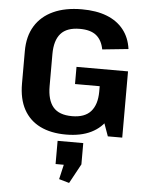

<svg xmlns="http://www.w3.org/2000/svg" viewBox="-64 -761 840 1096"><g transform="rotate(5 356.5 -213.0)"><path d="M331.5 10.1Q244.8 10.1 183.3 -20.2Q121.8 -50.6 89.1 -110.2Q56.5 -169.9 56.5 -258.1V-444.8Q56.5 -529 92.7 -588.2Q128.9 -647.4 196.9 -678.7Q264.8 -710.1 360.8 -710.1Q443.8 -710.1 503.7 -686.7Q563.5 -663.4 599.7 -618Q635.9 -572.6 644.9 -507.4L495.7 -492.1Q485.8 -544.7 453.1 -571.3Q420.3 -597.9 358.7 -597.9Q284.2 -597.9 249.5 -558.6Q214.8 -519.2 214.8 -441.2V-257.6Q214.8 -177.6 248.5 -137.6Q282.3 -97.5 356.8 -97.5Q429.8 -97.5 464.5 -136.8Q499.2 -176.1 499.7 -249.2L595.9 -227.1Q595.9 -154.4 565 -101.2Q534.1 -48.1 475.4 -19Q416.6 10.1 331.5 10.1ZM499.7 -199V-345.1L549.6 -281.7H358.2V-380.1H653.4V-0.5H570.9ZM434.5 50V172.1L373.7 283.7L315.2 266.9L353 102.7L414 183.3L287.5 182.8V50Z"/></g></svg>

Font: Pathway Extreme 8pt Thin 12pt
Style: Regular
Weight: 100
Version: Version 1.001;gftools[0.9.26]